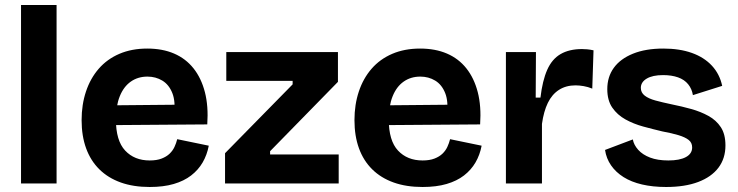

<svg xmlns="http://www.w3.org/2000/svg" viewBox="-20 -733 2947 767"><path d="M64 0V-713H206V0Z M578 14Q513 14 462.5 -4Q412 -22 377 -56.5Q342 -91 324 -140.5Q306 -190 306 -253Q306 -315 323.5 -367.5Q341 -420 374.5 -458.5Q408 -497 457 -518Q506 -539 568 -539Q629 -539 675.5 -519Q722 -499 753 -460Q784 -421 798.5 -365Q813 -309 808 -236L399 -233V-312L723 -315L675 -274Q682 -327 668.5 -361Q655 -395 628.5 -411Q602 -427 569 -427Q531 -427 502.5 -407Q474 -387 458.5 -348.5Q443 -310 443 -256Q443 -171 480 -131.5Q517 -92 578 -92Q606 -92 625.5 -99.5Q645 -107 657.5 -119Q670 -131 677 -146Q684 -161 688 -177L814 -151Q807 -114 789.5 -84Q772 -54 743.5 -32Q715 -10 674 2Q633 14 578 14Z M879 0V-121L1149 -396V-410H884V-525H1330V-406L1059 -129V-116H1333V0Z M1668 14Q1603 14 1552.5 -4Q1502 -22 1467 -56.5Q1432 -91 1414 -140.5Q1396 -190 1396 -253Q1396 -315 1413.5 -367.5Q1431 -420 1464.5 -458.5Q1498 -497 1547 -518Q1596 -539 1658 -539Q1719 -539 1765.5 -519Q1812 -499 1843 -460Q1874 -421 1888.5 -365Q1903 -309 1898 -236L1489 -233V-312L1813 -315L1765 -274Q1772 -327 1758.5 -361Q1745 -395 1718.5 -411Q1692 -427 1659 -427Q1621 -427 1592.5 -407Q1564 -387 1548.5 -348.5Q1533 -310 1533 -256Q1533 -171 1570 -131.5Q1607 -92 1668 -92Q1696 -92 1715.5 -99.5Q1735 -107 1747.5 -119Q1760 -131 1767 -146Q1774 -161 1778 -177L1904 -151Q1897 -114 1879.5 -84Q1862 -54 1833.5 -32Q1805 -10 1764 2Q1723 14 1668 14Z M2001 0V-256V-525H2121L2120 -343H2139Q2147 -411 2166 -454Q2185 -497 2219.5 -517Q2254 -537 2305 -537Q2315 -537 2326 -536Q2337 -535 2351 -532L2346 -379Q2329 -386 2311.5 -389Q2294 -392 2279 -392Q2241 -392 2213 -374Q2185 -356 2168.5 -322Q2152 -288 2145 -238V0Z M2641 14Q2588 14 2545 4Q2502 -6 2471 -25.5Q2440 -45 2421 -72.5Q2402 -100 2397 -134L2508 -176Q2512 -154 2529.5 -134.5Q2547 -115 2577 -103.5Q2607 -92 2650 -92Q2695 -92 2720 -105.5Q2745 -119 2745 -144Q2745 -163 2731 -174Q2717 -185 2690.5 -193Q2664 -201 2626 -208Q2588 -217 2549.5 -227.5Q2511 -238 2478.5 -256Q2446 -274 2426 -303Q2406 -332 2406 -377Q2406 -426 2432 -462Q2458 -498 2508.5 -518.5Q2559 -539 2630 -539Q2695 -539 2744 -521.5Q2793 -504 2824 -470.5Q2855 -437 2865 -390L2748 -353Q2744 -378 2729 -396.5Q2714 -415 2688.5 -424Q2663 -433 2629 -433Q2587 -433 2563.5 -419Q2540 -405 2540 -382Q2540 -363 2555.5 -351Q2571 -339 2598.5 -331.5Q2626 -324 2664 -316Q2704 -308 2741.5 -297.5Q2779 -287 2810 -270Q2841 -253 2859.5 -225Q2878 -197 2878 -152Q2878 -100 2850 -63Q2822 -26 2769 -6Q2716 14 2641 14Z"/></svg>

Font: Bricolage Grotesque 48pt Condensed ExtraBold
Style: Bold
Weight: 700
Version: Version 1.000;gftools[0.9.30]